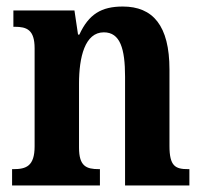

<svg xmlns="http://www.w3.org/2000/svg" viewBox="-20 -568 622 588"><path d="M17 0H286V-50H283C244 -50 222 -59 222 -116V-312C222 -393 240 -469 298 -469C348 -469 363 -419 363 -333V0H560V-50H556C517 -50 499 -59 499 -121V-355C499 -490 448 -548 356 -548C291 -548 252 -525 223 -462H219L208 -536H21V-486H25C62 -486 86 -477 86 -420V-120C86 -59 60 -50 21 -50H17Z"/></svg>

Font: Noto Serif Tamil Condensed
Style: Bold
Weight: 700
Width: 3
Designer: Indian Type Foundry, Tom Grace, and the Monotype Design Team
Foundry: Monotype Imaging Inc.
Version: Version 2.004